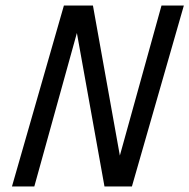

<svg xmlns="http://www.w3.org/2000/svg" viewBox="-20 -675 685 695"><path d="M247.1 -618 256.3 -655H316.4L427.4 -36.4L418.6 0H358.2ZM457.5 0H382.8L564.6 -655H645.5ZM104.2 0H23.3L211.3 -655H285.9Z"/></svg>

Font: Intel One Mono Light
Style: Italic
Weight: 300
Italic angle: -16°
Monospace: yes
Designer: Fred Shallcrass
Foundry: Frere-Jones Type LLC
Version: Version 1.004